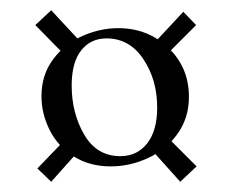

<svg xmlns="http://www.w3.org/2000/svg" viewBox="-20 -390 454 375"><path d="M80 -35 53 -61 106 -116 130 -91ZM49 -341 80 -370 132 -314 102 -287ZM364 -65 332 -35 280 -93 309 -120ZM338 -367 363 -341 308 -286 284 -309ZM61 -202Q61 -244 84 -274.5Q107 -305 141.5 -320Q176 -335 211 -335Q269 -335 309 -296.5Q349 -258 349 -201Q349 -160 327 -129Q305 -98 269.5 -81.5Q234 -65 196 -65Q155 -65 124 -84.5Q93 -104 77 -136Q61 -168 61 -202ZM287 -180Q287 -234 260 -274.5Q233 -315 188 -315Q157 -315 138.5 -291.5Q120 -268 120 -223Q120 -169 144.5 -127Q169 -85 215 -85Q248 -85 267.5 -110Q287 -135 287 -180Z"/></svg>

Font: Cormorant Garamond Medium
Style: Regular
Weight: 500
Designer: Christian Thalmann (Catharsis Fonts)
Foundry: Catharsis Fonts
Version: Version 4.000